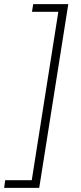

<svg xmlns="http://www.w3.org/2000/svg" viewBox="-84 -725 388 925"><path d="M-64 180 -59 143H69L197 -668H70L76 -705H245L105 180Z"/></svg>

Font: Mulish ExtraLight
Style: Italic
Weight: 200
Italic angle: -9°
Designer: Vernon Adams
Foundry: Vernon Adams
Version: Version 3.603